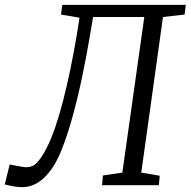

<svg xmlns="http://www.w3.org/2000/svg" viewBox="-56 -763 786 791"><path d="M327.5 -693 314.5 -616Q300.5 -533 282.5 -446.8Q264.5 -360.5 242.5 -281Q220.5 -201.5 195 -139Q166.5 -69.5 125.8 -30.8Q85 8 36 8Q21 8 6 5.8Q-9 3.5 -36.5 -3L-16 -85.5Q-1.5 -82 12.5 -79.8Q26.5 -77.5 40.5 -75Q74.5 -70 95.2 -91.8Q116 -113.5 134.5 -150Q153.5 -186.5 170.8 -236.5Q188 -286.5 203.8 -347.5Q219.5 -408.5 233.8 -477.2Q248 -546 260.5 -620L271.5 -690L195.5 -703L200.5 -743H709.5L704.5 -703L615.5 -693L526 -52L602 -39L598.5 0H364.5L368 -40L448 -52L538.5 -693Z"/></svg>

Font: Merriweather Light
Style: Italic
Weight: 300
Italic angle: -7.8°
Designer: Eben Sorkin
Foundry: Eben Sorkin
Version: Version 2.101